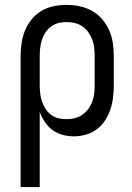

<svg xmlns="http://www.w3.org/2000/svg" viewBox="-20 -548 540 783"><path d="M64 215V-320Q64 -347 68 -373Q72 -399 82 -423.5Q92 -448 109 -469Q126 -490 149 -503.5Q172 -517 198 -522.5Q224 -528 251 -528Q278 -528 304.5 -522.5Q331 -517 354.5 -504Q378 -491 396 -470.5Q414 -450 425 -425Q436 -400 440 -373.5Q444 -347 444 -320V-200Q444 -175 441 -150Q438 -125 430 -101.5Q422 -78 408.5 -57Q395 -36 375 -21Q355 -6 330.5 1Q306 8 281 8Q258 8 235.5 2Q213 -4 194.5 -17.5Q176 -31 163 -50.5Q150 -70 142 -91V215ZM251 -62Q268 -62 284.5 -66Q301 -70 315 -79.5Q329 -89 339.5 -103Q350 -117 356 -133Q362 -149 364 -166Q366 -183 366 -200V-320Q366 -337 364 -354Q362 -371 356 -387Q350 -403 340 -417Q330 -431 316 -440.5Q302 -450 285 -454Q268 -458 251 -458Q234 -458 218 -454Q202 -450 188.5 -440Q175 -430 165.5 -415.5Q156 -401 151 -385.5Q146 -370 144 -353.5Q142 -337 142 -320V-200Q142 -183 144 -166.5Q146 -150 151 -134.5Q156 -119 165.5 -104.5Q175 -90 188 -80Q201 -70 217.5 -66Q234 -62 251 -62Z"/></svg>

Font: Zed Mono
Style: Regular
Weight: 400
Monospace: yes
Designer: Belleve Invis
Foundry: Belleve Invis
Version: Version 1.0.0; ttfautohint (v1.8.4)